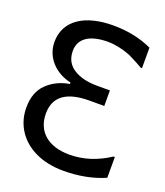

<svg xmlns="http://www.w3.org/2000/svg" viewBox="-138 -834 810 941"><g transform="rotate(20 266.5 -363.5)"><path d="M517.6 -136.7H510.7C444.8 -93.3 375.5 -71.3 303.7 -71.3C190.9 -71.3 127 -129.4 127 -221.7C127 -310.1 187 -354 307.1 -354H383.3V-435.1H316.9C266.6 -435.1 225.6 -444.8 193.8 -464.8C162.1 -484.9 146 -515.1 146 -555.7C146 -622.6 203.1 -655.8 293 -655.8C330.1 -655.8 369.6 -647.5 411.6 -631.3C448.2 -613.3 473.6 -599.6 487.3 -591.3H493.7V-698.2C433.6 -726.1 366.2 -740.2 290.5 -740.2C144.5 -740.2 46.4 -679.2 46.4 -565.9C46.4 -485.8 106.4 -422.9 188.5 -405.3V-397.9C141.1 -389.6 102.5 -370.6 72.3 -340.8C42 -311 26.9 -270 26.9 -216.8C26.9 -173.3 38.1 -134.3 60.1 -99.6C104.5 -29.8 190.4 13.2 302.2 13.2C381.8 13.2 453.6 -0.5 517.6 -28.3Z"/></g></svg>

Font: SG Kara
Style: Regular
Weight: 400
Designer: Damoon Khanjanzadeh
Version: Version 1.000